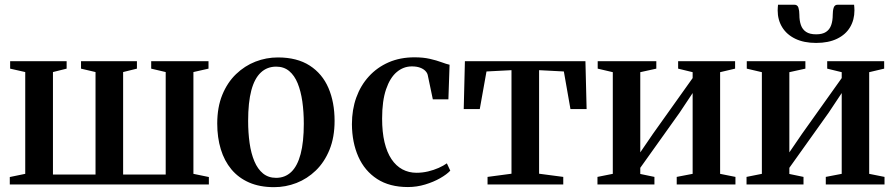

<svg xmlns="http://www.w3.org/2000/svg" viewBox="-20 -782 3792 814"><path d="M21.5 0V-31.5L87 -45V-476.5L23 -491V-522.5H262.5V-491L204.5 -476.5V-42H385V-476.5L323.5 -491V-522.5H560.5V-491L502 -476.5V-42H682.5V-476.5L621 -491V-522.5H864V-491L800 -476.5V-45L865.5 -31.5V0Z M901 -258Q901 -327.5 922.5 -380Q944 -432.5 980.8 -467.8Q1017.5 -503 1063.2 -520.8Q1109 -538.5 1158 -538.5Q1239.5 -538.5 1293 -504Q1346.5 -469.5 1372.5 -409Q1398.5 -348.5 1398.5 -269.5Q1398.5 -200 1377 -147.2Q1355.5 -94.5 1319 -59.2Q1282.5 -24 1236.8 -6.2Q1191 11.5 1142 11.5Q1081.5 11.5 1036.2 -8.2Q991 -28 961 -64Q931 -100 916 -149.5Q901 -199 901 -258ZM1150.5 -28Q1188.5 -28 1214.8 -53Q1241 -78 1254.5 -129Q1268 -180 1268 -257.5Q1268 -307.5 1261.8 -351.5Q1255.5 -395.5 1242 -428.8Q1228.5 -462 1206 -480.8Q1183.5 -499.5 1151 -499.5Q1112.5 -499.5 1085.8 -474.5Q1059 -449.5 1045.5 -398.8Q1032 -348 1032 -269.5Q1032 -219.5 1038.2 -175.5Q1044.5 -131.5 1058.5 -98.2Q1072.5 -65 1095.2 -46.5Q1118 -28 1150.5 -28Z M1709.5 11Q1631.5 11 1578.8 -23.2Q1526 -57.5 1499.2 -117.8Q1472.5 -178 1472 -255.5Q1472 -317 1490.5 -368.5Q1509 -420 1544 -458.2Q1579 -496.5 1627.8 -517.8Q1676.5 -539 1737.5 -539Q1774 -539 1802.5 -532.5Q1831 -526 1851.8 -518.2Q1872.5 -510.5 1886 -507.5L1881 -361H1815L1793.5 -463.5Q1791.5 -473 1783.2 -481.5Q1775 -490 1760.8 -495.2Q1746.5 -500.5 1726 -500.5Q1690.5 -500.5 1662 -476.5Q1633.5 -452.5 1616.8 -403.5Q1600 -354.5 1600 -279.5Q1600 -222 1610.2 -179Q1620.5 -136 1639.8 -107.2Q1659 -78.5 1686 -64Q1713 -49.5 1746 -49.5Q1770.5 -49.5 1794.8 -55.2Q1819 -61 1839.8 -70.2Q1860.5 -79.5 1874.5 -89.5L1889 -58.5Q1874 -42.5 1846 -26.5Q1818 -10.5 1782.5 0.2Q1747 11 1709.5 11Z M2047 0V-32L2148.5 -45.5V-484.5L2042.5 -479L2014 -319.5H1946L1951 -522.5H2462L2467 -319.5H2398.5L2370.5 -479L2265.5 -484.5V-45.5L2368 -32V0Z M2513 0V-32L2578 -45V-476L2514 -491V-522.5H2762.5V-491L2694.5 -476V-136L2748.5 -215L2916.5 -451V-476L2855 -491V-522.5H3096.5V-491L3033 -476V-45L3098 -32V0H2849V-32L2916.5 -45V-387.5L2861 -304L2694.5 -70.5V-44.5L2754.5 -32V0Z M3145 0V-32L3210 -45V-476L3146 -491V-522.5H3394.5V-491L3326.5 -476V-136L3380.5 -215L3548.5 -451V-476L3487 -491V-522.5H3728.5V-491L3665 -476V-45L3730 -32V0H3481V-32L3548.5 -45V-387.5L3493 -304L3326.5 -70.5V-44.5L3386.5 -32V0ZM3347.5 -762Q3361 -762 3365 -749.5Q3369 -737 3369 -719.5Q3369 -694.5 3375.5 -675.8Q3382 -657 3397.5 -646.8Q3413 -636.5 3440 -636.5Q3467 -636.5 3482.2 -646.8Q3497.5 -657 3504 -675.8Q3510.5 -694.5 3510.5 -719.5Q3510.5 -737 3514.5 -749.5Q3518.5 -762 3531.5 -762H3601Q3601.5 -756.5 3602 -750Q3602.5 -743.5 3602.5 -738Q3602.5 -698 3584 -666.8Q3565.5 -635.5 3529 -617.8Q3492.5 -600 3440 -600Q3388 -600 3351.5 -617.8Q3315 -635.5 3296 -666.8Q3277 -698 3277 -738Q3277 -744 3277.5 -750Q3278 -756 3278.5 -762Z"/></svg>

Font: Merriweather 96pt SemiBold
Style: Regular
Weight: 600
Version: Version 2.100